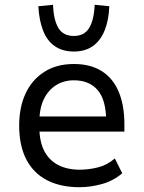

<svg xmlns="http://www.w3.org/2000/svg" viewBox="-20 -772 599 801"><path d="M311 9Q233 9 176.5 -20Q120 -49 90 -106.5Q60 -164 60 -248Q60 -324 86.5 -381.5Q113 -439 164.5 -472Q216 -505 288 -505Q358 -505 405 -475Q452 -445 475.5 -388.5Q499 -332 499 -253V-223H126V-286H442L423 -265Q423 -354 388 -395.5Q353 -437 288 -437Q247 -437 214.5 -417Q182 -397 163 -358.5Q144 -320 144 -260V-245Q144 -182 164.5 -142.5Q185 -103 223 -83.5Q261 -64 313 -64Q349 -64 388 -73.5Q427 -83 459 -111L490 -49Q452 -17 404.5 -4Q357 9 311 9ZM288 -557Q241 -557 208.5 -579.5Q176 -602 159.5 -645Q143 -688 140 -746L201 -752Q204 -687 224 -654.5Q244 -622 288 -622Q331 -622 351.5 -654.5Q372 -687 375 -752L436 -746Q434 -688 416.5 -645Q399 -602 367 -579.5Q335 -557 288 -557Z"/></svg>

Font: Nunito Sans 7pt SemiCondensed
Style: Regular
Weight: 400
Width: 4
Designer: Vernon Adams
Foundry: Vernon Adams
Version: Version 3.101;gftools[0.9.27]